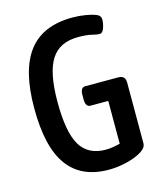

<svg xmlns="http://www.w3.org/2000/svg" viewBox="-108 -788 746 876"><g transform="rotate(-15 265.0 -350.0)"><path d="M298 7Q169 7 105 -80.5Q41 -168 41 -352Q41 -532 108.5 -619.5Q176 -707 316 -707Q348 -707 377.5 -702Q407 -697 425 -690Q446 -682 446 -663Q446 -644 438.5 -623Q431 -602 418 -602Q405 -602 382 -608Q359 -614 318 -614Q230 -614 190.5 -552Q151 -490 151 -352Q151 -209 188 -147Q225 -85 308 -85Q326 -85 343.5 -88Q361 -91 376 -95V-297H292Q269 -297 269 -333V-353Q269 -389 292 -389H448Q481 -389 481 -356V-71Q481 -59 475.5 -50.5Q470 -42 457 -33Q429 -15 385.5 -4Q342 7 298 7Z"/></g></svg>

Font: Asap Condensed Medium
Style: Regular
Weight: 500
Width: 3
Designer: Pablo Cosgaya
Foundry: Omnibus-Type
Version: Version 3.001; ttfautohint (v1.8.4.7-5d5b)